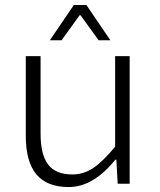

<svg xmlns="http://www.w3.org/2000/svg" viewBox="-20 -734 640 767"><path d="M179.2 -573.2 274.9 -713.9H325.2L420.9 -573.2H374L301.8 -672.9H297.9L226.1 -573.2ZM254.9 13.2Q167.5 13.2 125.2 -37.6Q83 -88.4 83 -191.9V-509.8H142.1V-200.2Q142.1 -116.7 172.1 -76.9Q202.1 -37.1 269 -37.1Q314.5 -37.1 352.8 -63Q391.1 -88.9 439.9 -147.9V-509.8H498V0H450.2L444.8 -96.2H440.9Q352.5 13.2 254.9 13.2Z"/></svg>

Font: Office Code Pro D Light
Style: Regular
Weight: 300
Designer: Nathan Rutzky & Paul D. Hunt
Foundry: Adobe Systems Incorporated
Version: Version 1.004;PS 001.004;hotconv 1.0.70;makeotf.lib2.5.58329